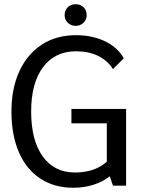

<svg xmlns="http://www.w3.org/2000/svg" viewBox="-20 -876 676 906"><path d="M34 0ZM575 -362V0H513L498 -44Q465 -18 420.5 -4Q376 10 326 10Q236 10 170 -33.5Q104 -77 69 -158Q34 -239 34 -350Q34 -459 71.5 -540Q109 -621 177.5 -665.5Q246 -710 338 -710Q416 -710 476 -681Q536 -652 564 -601L513 -550Q487 -591 442.5 -612.5Q398 -634 339 -634Q239 -634 183 -559Q127 -484 127 -350Q127 -214 181.5 -138Q236 -62 334 -62Q380 -62 418.5 -75Q457 -88 484 -113V-294H317V-362ZM285 -805Q285 -827 299.5 -841.5Q314 -856 337 -856Q360 -856 374.5 -841.5Q389 -827 389 -805Q389 -783 374 -768.5Q359 -754 337 -754Q315 -754 300 -768.5Q285 -783 285 -805Z"/></svg>

Font: Sarabun
Style: Regular
Weight: 400
Designer: Suppakit Chalermlarp | Katatrad Co.,Ltd.
Foundry: Cadson Demak Co.,Ltd.
Version: Version 1.000; ttfautohint (v1.6)